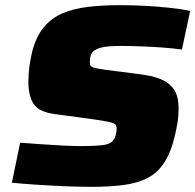

<svg xmlns="http://www.w3.org/2000/svg" viewBox="-20 -716 757 744"><path d="M334 8Q284 8 227 5.5Q170 3 117.5 -0.5Q65 -4 26 -8L58 -163Q99 -160 141.5 -157Q184 -154 222.5 -152Q261 -150 289 -150Q322 -150 344 -151Q366 -152 380.5 -154Q395 -156 403 -160Q410 -163 414.5 -167.5Q419 -172 422.5 -178Q426 -184 428 -190.5Q430 -197 431 -204Q432 -211 432 -218Q432 -227 427.5 -233Q423 -239 402.5 -243.5Q382 -248 333 -255L192 -274Q131 -282 110.5 -313Q90 -344 90 -398Q90 -429 94 -458.5Q98 -488 104 -513Q119 -573 149 -609.5Q179 -646 222.5 -664.5Q266 -683 322 -689.5Q378 -696 445 -696Q489 -696 539 -693.5Q589 -691 635.5 -686Q682 -681 717 -674L685 -524Q650 -529 607.5 -532Q565 -535 523 -536.5Q481 -538 446 -538Q422 -538 404 -536.5Q386 -535 373.5 -532Q361 -529 352 -524Q345 -521 340.5 -516Q336 -511 333 -504.5Q330 -498 329 -490Q328 -482 328 -473Q328 -459 341.5 -454.5Q355 -450 394 -445L531 -427Q571 -422 602.5 -409.5Q634 -397 653 -371Q672 -345 672 -295Q672 -283 671 -269Q670 -255 667.5 -239Q665 -223 661 -205Q646 -134 620 -91.5Q594 -49 555 -28Q516 -7 461.5 0.5Q407 8 334 8Z"/></svg>

Font: Saira Expanded ExtraBold
Style: Italic
Weight: 800
Width: 7
Italic angle: -12°
Designer: Hector Gatti with collaboration of the Omnibus-Type team
Foundry: Omnibus-Type
Version: Version 1.101